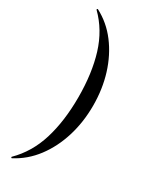

<svg xmlns="http://www.w3.org/2000/svg" viewBox="-217 -773 744 939"><g transform="rotate(30 154.5 -303.5)"><path d="M251 -304Q251 -211 225.5 -128.5Q200 -46 152 17.5Q104 81 35 117Q34 118 31.5 115.5Q29 113 31 111Q104 39 136 -65Q168 -169 168 -304Q168 -439 136 -543Q104 -647 31 -719Q29 -721 31.5 -723.5Q34 -726 35 -725Q104 -689 152 -625.5Q200 -562 225.5 -480Q251 -398 251 -304Z"/></g></svg>

Font: Cormorant Medium
Style: Regular
Weight: 500
Designer: Christian Thalmann (Catharsis Fonts)
Foundry: Catharsis Fonts
Version: Version 4.000